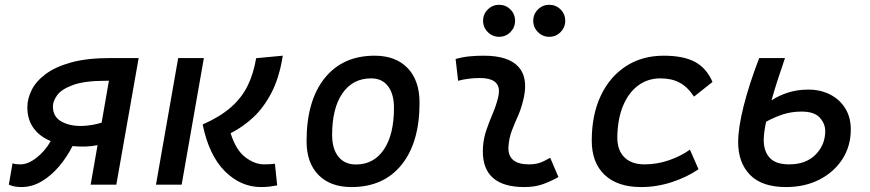

<svg xmlns="http://www.w3.org/2000/svg" viewBox="-20 -755 3556 785"><path d="M329.6 -155.8Q301.8 -155.3 276.4 -157.7Q252.9 -111.3 220.5 -73.5Q188 -35.6 149.2 -12.9Q110.4 9.8 67.4 9.8Q37.6 9.8 16.1 0L31.2 -87.4Q38.6 -84.5 47.4 -83.7Q56.2 -83 63.5 -83Q94.7 -83 129.4 -110.1Q164.1 -137.2 187.5 -178.2Q141.1 -197.3 116.5 -232.2Q91.8 -267.1 91.8 -316.4Q91.8 -351.6 109.6 -387.2Q127.4 -422.9 167 -452.4Q206.5 -481.9 271.2 -499.8Q335.9 -517.6 429.7 -517.6H546.9L455.6 0H350.6L378.9 -161.6Q356 -156.7 329.6 -155.8ZM395.5 -253.4 425.3 -424.8H413.6Q326.2 -424.8 279.1 -407.7Q231.9 -390.6 214.1 -366.2Q196.3 -341.8 196.3 -319.8Q196.3 -277.3 231.7 -257.8Q267.1 -238.3 318.8 -240.2Q356.9 -241.7 395.5 -253.4Z M1047.4 9.8Q964.4 9.8 899.4 -54.9Q834.5 -119.6 808.6 -246.1Q879.4 -277.3 923.6 -315.9Q967.8 -354.5 992.2 -403.8Q1016.6 -453.1 1027.3 -517.1L1136.2 -527.3Q1122.1 -438 1090.1 -376.2Q1058.1 -314.5 1014.6 -274.4Q971.2 -234.4 922.9 -210.4Q944.8 -140.6 983.4 -111.8Q1022 -83 1059.1 -83Q1075.2 -83 1084.2 -83.7Q1093.3 -84.5 1104 -85.4L1113.3 2.9Q1098.1 5.9 1082.8 7.8Q1067.4 9.8 1047.4 9.8ZM617.7 0 708.5 -517.6H813.5L722.7 0Z M1417 9.8Q1330.6 9.8 1282 -39.8Q1233.4 -89.4 1233.4 -177.7Q1233.4 -342.8 1307.1 -435.1Q1380.9 -527.3 1511.7 -527.3Q1598.1 -527.3 1646.7 -476.6Q1695.3 -425.8 1695.3 -335Q1695.3 -172.4 1621.8 -81.3Q1548.3 9.8 1417 9.8ZM1435.1 -82.5Q1508.3 -82.5 1549.6 -143.8Q1590.8 -205.1 1590.8 -314Q1590.8 -370.6 1566.4 -402.6Q1542 -434.6 1497.6 -434.6Q1422.4 -434.6 1380.1 -373.5Q1337.9 -312.5 1337.9 -203.6Q1337.9 -146.5 1363.5 -114.5Q1389.2 -82.5 1435.1 -82.5Z M2229.5 -109.9 2263.2 -31.2Q2233.4 -14.2 2200.2 -2.2Q2167 9.8 2124 9.8Q1954.1 9.8 1954.1 -136.2Q1954.1 -144.5 1954.6 -153.3Q1957 -189.9 1969 -224.6Q1981 -259.3 1995.1 -292Q2008.8 -324.7 2016.1 -355Q2020 -369.6 2020 -381.8Q2020 -436 1942.4 -436Q1896 -436 1853 -424.8L1842.8 -513.7Q1871.6 -522 1900.4 -524.7Q1929.2 -527.3 1958 -527.3Q2059.1 -527.3 2100.1 -481.4Q2127 -451.2 2127 -402.8Q2127 -376.5 2119.1 -345.2Q2110.8 -310.5 2097.7 -280.8Q2084 -250.5 2072.8 -221.2Q2061.5 -191.9 2059.1 -157.7Q2058.6 -153.3 2058.6 -149.4Q2058.6 -83 2143.1 -83Q2167.5 -83 2185.8 -89.1Q2204.1 -95.2 2229.5 -109.9ZM2020.5 -604.5Q1993.7 -604.5 1974.4 -623.8Q1955.1 -643.1 1955.1 -669.9Q1955.1 -697.3 1974.4 -716.3Q1993.7 -735.4 2020.5 -735.4Q2047.9 -735.4 2066.9 -716.3Q2085.9 -697.3 2085.9 -669.9Q2085.9 -643.1 2066.9 -623.8Q2047.9 -604.5 2020.5 -604.5ZM2225.6 -604.5Q2198.7 -604.5 2179.4 -623.8Q2160.2 -643.1 2160.2 -669.9Q2160.2 -697.3 2179.4 -716.3Q2198.7 -735.4 2225.6 -735.4Q2252.9 -735.4 2272 -716.3Q2291 -697.3 2291 -669.9Q2291 -643.1 2272 -623.8Q2252.9 -604.5 2225.6 -604.5Z M2615.2 -83Q2666 -83 2714.6 -99.6Q2763.2 -116.2 2800.8 -143.1L2835.9 -63Q2788.1 -30.3 2726.6 -10.3Q2665 9.8 2601.1 9.8Q2504.9 9.8 2452.1 -40Q2399.4 -89.8 2399.4 -180.2Q2399.4 -285.2 2436 -363Q2472.7 -440.9 2538.8 -484.1Q2605 -527.3 2693.8 -527.3Q2773.9 -527.3 2821.3 -502Q2868.7 -476.6 2893.1 -419.9L2817.4 -359.9Q2792 -398.9 2759.3 -416.7Q2726.6 -434.6 2680.2 -434.6Q2627.4 -434.6 2587.6 -404.3Q2547.9 -374 2526.1 -319.3Q2504.4 -264.6 2503.9 -190.9Q2504.4 -139.6 2533.4 -111.3Q2562.5 -83 2615.2 -83Z M3193.8 9.8Q3095.2 9.8 3046.6 -40Q2998 -89.8 2998 -173.8Q2998 -232.4 3020.5 -321.8Q3043 -411.1 3084 -517.6H3189.5Q3172.4 -468.3 3158.4 -424.8Q3144.5 -381.3 3134.3 -344.7Q3166.5 -365.7 3204.1 -377.2Q3241.7 -388.7 3284.7 -388.7Q3334 -388.7 3373.3 -368.9Q3412.6 -349.1 3435.5 -312.5Q3458.5 -275.9 3458.5 -225.6Q3458.5 -158.2 3424.6 -105Q3390.6 -51.8 3330.8 -21Q3271 9.8 3193.8 9.8ZM3112.3 -257.3Q3102.5 -211.4 3102.5 -182.6Q3102.5 -136.7 3127 -109.9Q3151.4 -83 3206.5 -83Q3275.4 -83 3314.7 -123Q3354 -163.1 3354 -219.2Q3354 -249 3331.8 -273.9Q3309.6 -298.8 3257.3 -298.8Q3216.8 -298.8 3181.9 -287.6Q3147 -276.4 3112.3 -257.3Z"/></svg>

Font: CaskaydiaCove NFP
Style: Italic
Weight: 400
Italic angle: -10°
Designer: Aaron Bell
Foundry: Saja Typeworks
Version: Version 2111.001; VTT 6.35;Nerd Fonts 3.1.1